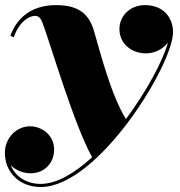

<svg xmlns="http://www.w3.org/2000/svg" viewBox="-22 -490 721 770"><path d="M141.5 260C371.5 260 672 -231 672 -361C672 -415.5 637 -469.5 559 -469.5C502 -469.5 457 -428.5 457 -373C457 -316.5 503.5 -276 563.5 -276C598.5 -276 632 -293 651.5 -319.5C631.5 -246 566.5 -124.5 483 -12.5C423 -110 381 -276.5 355 -365.5C336.5 -428.5 299.5 -469.5 203 -469.5C124.5 -469.5 52.5 -436.5 19.5 -346.5L33 -340.5C55.5 -404 95 -426.5 119 -426.5C139 -426.5 146 -405 150 -394.5C177.5 -322.5 275 12 347.5 140.5C278 204 206 247.5 141 247.5C82 247.5 39 216.5 21 172.5C40.5 192.5 70.5 205 101.5 205C153 205 195 166.5 195 110C195 50.5 144 16.5 99 16.5C41 16.5 -2.5 66.5 -2.5 122.5C-2.5 199.5 54.5 260 141.5 260Z"/></svg>

Font: Bodoni* 16pt Fatface
Style: Italic
Weight: 900
Italic angle: -13°
Version: Version 2.3